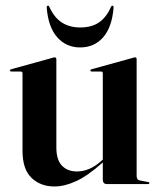

<svg xmlns="http://www.w3.org/2000/svg" viewBox="-20 -650 560 678"><path d="M343 -15.5V-80.5V-83V-391Q343 -394 341.5 -395.8Q340 -397.5 336 -397.5H304Q301.5 -397.5 300.2 -398.8Q299 -400 299 -401Q299 -403 300.2 -404Q301.5 -405 303.5 -405.5L446.5 -445Q451 -446.5 453 -447Q455 -447.5 457 -447.5Q460 -447.5 461.2 -445.5Q462.5 -443.5 462.5 -441V-28.5Q462.5 -21.5 465.5 -17.5Q468.5 -13.5 475 -12.5L502 -7.5Q505 -7 506.2 -6Q507.5 -5 507.5 -3.5Q507.5 -2 506.2 -1Q505 0 503 0H357Q350.5 0 346.8 -4Q343 -8 343 -15.5ZM59.5 -117.5V-391Q59.5 -394 57.8 -395.8Q56 -397.5 52 -397.5H19.5Q17.5 -397.5 16.2 -398.8Q15 -400 15 -401Q15 -403 16.2 -404Q17.5 -405 19.5 -405.5L162.5 -445Q167.5 -446.5 169.2 -447Q171 -447.5 173 -447.5Q176 -447.5 177.5 -445.5Q179 -443.5 179 -441V-129.5Q179 -85.5 198.8 -65Q218.5 -44.5 252 -44.5Q273 -44.5 294.8 -53.5Q316.5 -62.5 338 -82L355 -97.5L360.5 -92L342.5 -76Q290.5 -29.5 249.2 -10.5Q208 8.5 172.5 8.5Q123 8.5 91.2 -22Q59.5 -52.5 59.5 -117.5ZM263 -553Q303.5 -553 329.5 -570.8Q355.5 -588.5 371.5 -625Q373.5 -630 377 -630Q379 -630 380.2 -628Q381.5 -626 381 -622.5Q375.5 -554 344.2 -518.2Q313 -482.5 263 -482.5Q214 -482.5 182.2 -518.2Q150.5 -554 145 -622.5Q144.5 -626 145.8 -628Q147 -630 149.5 -630Q153 -630 154.5 -625Q172.5 -586.5 199.5 -569.8Q226.5 -553 263 -553Z"/></svg>

Font: Fraunces 120pt SemiBold
Style: Regular
Weight: 600
Version: Version 1.000;[b76b70a41]